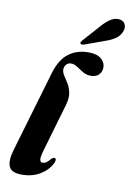

<svg xmlns="http://www.w3.org/2000/svg" viewBox="-101 -998 727 1071"><g transform="rotate(10 262.0 -463.0)"><path d="M348.5 -725Q397.5 -725 421.2 -704.8Q445 -684.5 445 -657Q445 -631 429 -614.8Q413 -598.5 383.5 -598.5Q358.5 -598.5 338.2 -610.5Q318 -622.5 300.2 -634.8Q282.5 -647 263.5 -647Q247.5 -647 237.2 -635.2Q227 -623.5 226.5 -607.5Q226.5 -590.5 238 -573.2Q249.5 -556 262.8 -534.5Q276 -513 281.8 -483.8Q287.5 -454.5 275.5 -413.5L196.5 -142.5Q184.5 -102 187.8 -88Q191 -74 203 -74Q212.5 -74 222.8 -80.5Q233 -87 246.5 -103Q258.5 -114.5 266.5 -111.5Q279 -106.5 266.5 -81.5Q246.5 -41 202.5 -14.8Q158.5 11.5 99.5 11.5Q40 11.5 26.8 -21.5Q13.5 -54.5 31.5 -115L167 -576Q190.5 -654.5 236.8 -689.8Q283 -725 348.5 -725ZM390 -882Q414.5 -910 438.8 -924.8Q463 -939.5 487 -936Q511.5 -933 519.8 -913.8Q528 -894.5 519.5 -875Q509.5 -847 485.5 -831Q461.5 -815 429.5 -804.5L315.5 -763Q310 -761.5 304 -761.8Q298 -762 295.5 -766Q293.5 -770 296.2 -775Q299 -780 303.5 -785Z"/></g></svg>

Font: Fraunces 72pt
Style: Bold Italic
Weight: 700
Italic angle: -16°
Version: Version 1.000;[b76b70a41]